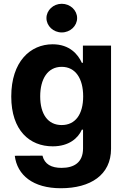

<svg xmlns="http://www.w3.org/2000/svg" viewBox="-20 -789 673 1025"><path d="M304.7 215.9C463.1 215.9 572.8 144.9 572.8 5.3V-545.5H422.6V-453.8H416.9C396.7 -498.2 352.3 -552.6 261 -552.6C141.3 -552.6 40.1 -459.5 40.1 -273.8C40.1 -92.3 138.5 -7.8 261.4 -7.8C348.4 -7.8 397 -51.5 416.9 -96.6H423.3V3.2C423.3 78.1 375.7 107.2 308.6 107.2C254.6 107.2 218 88.1 206.7 41.9L58.9 42.6C71.7 146 156.2 215.9 304.7 215.9ZM194.6 -274.5C194.6 -367.2 234.4 -432.2 309.3 -432.2C382.8 -432.2 424 -370 424 -274.5C424 -178.3 382.1 -121.4 309.3 -121.4C235.1 -121.4 194.6 -180.4 194.6 -274.5ZM228 -692.5C228 -650.2 264.9 -615.8 309.7 -615.8C354.8 -615.8 391.7 -650.2 391.7 -692.5C391.7 -734.4 354.8 -768.8 309.7 -768.8C264.9 -768.8 228 -734.4 228 -692.5Z"/></svg>

Font: Magic Ui Pro
Style: Bold
Weight: 700
Designer: Stefan Endress, Andreas Faust
Version: Version 1.000;FEAKit 1.0